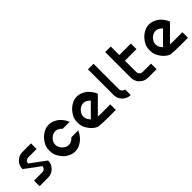

<svg xmlns="http://www.w3.org/2000/svg" viewBox="169 -1650 2643 2643"><g transform="rotate(-45 1490.5 -328.5)"><path d="M230 -108.3Q251.7 -110 268.8 -126.2Q285.8 -142.5 285.8 -166.7H287.5Q253.3 -190.8 216.2 -218.3Q179.2 -245.8 133.3 -280.8Q87.5 -315.8 63.3 -333.3Q63.3 -402.5 112.1 -451.2Q160.8 -500 230 -500H396.7V-390.8H230Q207.5 -389.2 190.4 -373.3Q173.3 -357.5 173.3 -333.3H171.7Q181.7 -326.7 396.7 -166.7Q396.7 -97.5 347.9 -48.8Q299.2 0 230 0H63.3V-108.3Z M833.3 -8.3Q795.8 10 750 10Q704.2 10 666.7 -8.3Q570.8 -45 516.7 -166.7Q504.2 -204.2 504.2 -250Q504.2 -295.8 516.7 -333.3Q568.3 -447.5 666.7 -491.7Q704.2 -510 750 -510Q795.8 -510 833.3 -491.7Q929.2 -455 983.3 -333.3H846.7Q843.3 -342.5 833.3 -347.5Q795.8 -383.3 750 -383.3Q704.2 -383.3 666.7 -347.5Q655 -341.7 652.5 -333.3Q619.2 -295.8 619.2 -250Q619.2 -204.2 652.5 -166.7Q655.8 -157.5 666.7 -151.7Q704.2 -115.8 750 -115.8Q795.8 -115.8 833.3 -151.7Q843.3 -156.7 846.7 -166.7H983.3Q931.7 -52.5 833.3 -8.3Z M1380.8 0Q1295.8 0 1214.2 -8.3Q1118.3 -45 1064.2 -166.7Q1051.7 -204.2 1051.7 -250Q1051.7 -295.8 1064.2 -333.3Q1115.8 -447.5 1214.2 -491.7Q1251.7 -510 1297.5 -510Q1343.3 -510 1380.8 -491.7Q1476.7 -455 1530.8 -333.3L1309.2 -111.7Q1335.8 -108.3 1380.8 -108.3H1547.5V0ZM1214.2 -152.5Q1245.8 -185 1305.8 -244.6Q1365.8 -304.2 1380.8 -319.2L1394.2 -333.3Q1390.8 -342.5 1380.8 -347.5Q1343.3 -383.3 1297.5 -383.3Q1251.7 -383.3 1214.2 -347.5Q1202.5 -341.7 1200 -333.3Q1166.7 -295.8 1166.7 -250Q1166.7 -204.2 1200 -166.7Q1203.3 -157.5 1214.2 -151.7Z M1780 -166.7Q1781.7 -144.2 1797.9 -127.1Q1814.2 -110 1838.3 -110V0Q1769.2 0 1720.4 -48.8Q1671.7 -97.5 1671.7 -166.7V-666.7H1780Z M2174.2 0Q2105 0 2056.2 -48.8Q2007.5 -97.5 2007.5 -166.7V-666.7H2115.8V-500H2340.8V-390.8H2115.8V-166.7Q2117.5 -144.2 2133.8 -127.1Q2150 -110 2174.2 -110V-108.3H2340.8V0Z M2785.8 0Q2700.8 0 2619.2 -8.3Q2523.3 -45 2469.2 -166.7Q2456.7 -204.2 2456.7 -250Q2456.7 -295.8 2469.2 -333.3Q2520.8 -447.5 2619.2 -491.7Q2656.7 -510 2702.5 -510Q2748.3 -510 2785.8 -491.7Q2881.7 -455 2935.8 -333.3L2714.2 -111.7Q2740.8 -108.3 2785.8 -108.3H2952.5V0ZM2619.2 -152.5Q2650.8 -185 2710.8 -244.6Q2770.8 -304.2 2785.8 -319.2L2799.2 -333.3Q2795.8 -342.5 2785.8 -347.5Q2748.3 -383.3 2702.5 -383.3Q2656.7 -383.3 2619.2 -347.5Q2607.5 -341.7 2605 -333.3Q2571.7 -295.8 2571.7 -250Q2571.7 -204.2 2605 -166.7Q2608.3 -157.5 2619.2 -151.7Z"/></g></svg>

Font: 0xA000
Style: Bold
Weight: 700
Version: Version 0.1